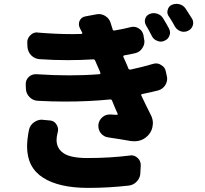

<svg xmlns="http://www.w3.org/2000/svg" viewBox="-20 -879 1040 973"><path d="M127 -221.7Q132.8 -246.1 153.3 -259.8Q170.9 -272.5 192.4 -272.5Q196.3 -272.5 199.2 -271.5L232.4 -268.6Q253.9 -267.6 265.6 -249Q274.4 -236.3 274.4 -221.7Q274.4 -215.8 272.5 -209Q266.6 -185.5 266.6 -169.9Q266.6 -127 302.2 -102.5Q337.9 -78.1 422.9 -78.1Q536.1 -78.1 637.7 -90.8Q641.6 -91.8 645.5 -91.8Q663.1 -91.8 676.8 -79.1Q693.4 -64.5 693.4 -42L691.4 -4.9Q691.4 20.5 674.3 39.6Q657.2 58.6 632.8 61.5Q530.3 73.2 426.8 73.2Q279.3 73.2 198.2 21.5Q117.2 -30.3 117.2 -136.7Q117.2 -172.9 127 -221.7ZM753.9 -554.7Q762.7 -557.6 770.5 -557.6Q784.2 -557.6 795.9 -549.8Q816.4 -539.1 820.3 -516.6L825.2 -494.1Q827.1 -487.3 827.1 -480.5Q827.1 -463.9 818.4 -449.2Q805.7 -427.7 782.2 -420.9Q748 -412.1 700.2 -402.3Q693.4 -401.4 696.3 -394.5Q725.6 -333 745.1 -294.9Q754.9 -275.4 754.9 -253.9Q754.9 -250 753.9 -245.1Q752 -219.7 735.8 -199.2Q719.7 -178.7 695.3 -168.9Q678.7 -163.1 662.1 -163.1Q653.3 -163.1 644.5 -164.1Q588.9 -173.8 529.3 -182.6Q504.9 -185.5 490.2 -205.1Q478.5 -220.7 478.5 -240.2Q478.5 -243.2 478.5 -247.1Q481.4 -270.5 500 -286.1Q515.6 -298.8 536.1 -298.8Q539.1 -298.8 542 -298.8Q557.6 -297.9 571.3 -296.9Q574.2 -296.9 575.7 -298.8Q577.1 -300.8 576.2 -302.7Q566.4 -323.2 547.9 -369.1Q544.9 -376 538.1 -375Q430.7 -364.3 309.6 -364.3Q243.2 -364.3 171.9 -368.2Q147.5 -369.1 129.9 -386.7Q112.3 -404.3 111.3 -428.7L110.4 -450.2Q109.4 -473.6 126 -489.3Q140.6 -502.9 161.1 -502.9Q163.1 -502.9 165 -502.9Q251 -497.1 330.1 -497.1Q410.2 -497.1 483.4 -502.9Q491.2 -503.9 488.3 -510.7L485.4 -518.6L461.9 -572.3Q459 -579.1 451.2 -578.1Q387.7 -574.2 322.3 -574.2Q252 -574.2 180.7 -579.1Q155.3 -581.1 138.2 -598.6Q121.1 -616.2 119.1 -641.6L118.2 -662.1Q117.2 -684.6 133.8 -700.2Q147.5 -714.8 167 -714.8Q169.9 -714.8 171.9 -713.9Q265.6 -706.1 346.7 -706.1Q370.1 -706.1 392.6 -707Q395.5 -707 396.5 -709Q397.5 -710.9 396.5 -713.9Q390.6 -725.6 384.8 -736.3Q379.9 -746.1 379.9 -755.9Q379.9 -764.6 382.8 -772.5Q391.6 -792 412.1 -795.9L469.7 -806.6Q475.6 -807.6 481.4 -807.6Q498 -807.6 513.7 -797.9Q534.2 -785.2 541 -761.7Q544.9 -748 550.8 -730.5Q552.7 -722.7 560.5 -724.6Q603.5 -731.4 640.6 -741.2Q648.4 -743.2 655.3 -743.2Q669.9 -743.2 682.6 -735.4Q702.1 -723.6 707 -701.2L710 -681.6Q711.9 -674.8 711.9 -668.9Q711.9 -651.4 702.1 -636.7Q689.5 -615.2 665 -609.4Q640.6 -603.5 610.4 -598.6Q602.5 -596.7 605.5 -589.8Q608.4 -583 614.3 -570.3Q620.1 -557.6 622.1 -552.7L630.9 -531.2Q633.8 -525.4 641.6 -526.4Q701.2 -539.1 753.9 -554.7ZM719.7 -751Q713.9 -760.7 713.9 -771.5Q713.9 -777.3 715.8 -783.2Q720.7 -800.8 737.3 -807.6Q748 -812.5 758.8 -812.5Q767.6 -812.5 776.4 -809.6Q795.9 -803.7 806.6 -786.1Q822.3 -760.7 835.9 -735.4Q841.8 -724.6 841.8 -713.9Q841.8 -707 838.9 -699.2Q833 -680.7 814.5 -672.9Q804.7 -668 794.9 -668Q786.1 -668 777.3 -671.9Q757.8 -678.7 749 -697.3Q734.4 -726.6 719.7 -751ZM835 -796.9Q828.1 -806.6 828.1 -818.4Q828.1 -823.2 830.1 -829.1Q834 -846.7 850.6 -854.5Q862.3 -859.4 874 -859.4Q881.8 -859.4 889.6 -857.4Q909.2 -852.5 920.9 -835Q936.5 -810.5 952.1 -786.1Q959 -775.4 959 -763.7Q959 -756.8 957 -750Q951.2 -731.4 932.6 -722.7Q922.9 -717.8 911.1 -717.8Q903.3 -717.8 895.5 -720.7Q876 -727.5 866.2 -745.1Q851.6 -772.5 835 -796.9Z"/></svg>

Font: Gen Jyuu Gothic Heavy
Style: Bold
Weight: 900
Designer: [Source Han Sans]
Ryoko NISHIZUKA  (kana & ideographs); Paul D. Hunt (Latin, Greek & Cyrillic); Wenlong ZHANG  (bopomofo
Version: Version 1.002.20150607